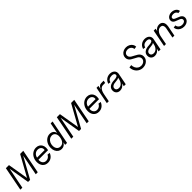

<svg xmlns="http://www.w3.org/2000/svg" viewBox="689 -2995 5289 5289"><g transform="rotate(-45 3334.0 -350.0)"><path d="M293 -700 394 -98 728 -700H850L714 0H636L754 -607L417 0H337L234 -616L114 0H36L172 -700Z M893 -216Q893 -299 928 -368Q963 -437 1024 -476.5Q1085 -516 1158 -516Q1217 -516 1261.5 -490.5Q1306 -465 1330.5 -419Q1355 -373 1355 -315Q1355 -288 1351 -265L1345 -230H972Q970 -212 970 -203Q970 -138 1006.5 -97.5Q1043 -57 1103 -57Q1150 -57 1188.5 -82.5Q1227 -108 1249 -154L1325 -144Q1295 -67 1237 -25.5Q1179 16 1103 16Q1007 16 950 -47Q893 -110 893 -216ZM1283 -327Q1283 -378 1246.5 -410.5Q1210 -443 1152 -443Q1089 -443 1044 -403.5Q999 -364 985 -298H1280Q1283 -313 1283 -327Z M1440 -220Q1440 -302 1473.5 -369.5Q1507 -437 1565 -476.5Q1623 -516 1693 -516Q1760 -516 1803.5 -480.5Q1847 -445 1856 -385L1917 -700H1992L1856 0H1781L1797 -84Q1771 -35 1731 -9.5Q1691 16 1638 16Q1580 16 1535 -14Q1490 -44 1465 -97.5Q1440 -151 1440 -220ZM1659 -57Q1721 -57 1764 -99.5Q1807 -142 1823 -219L1827 -238Q1832 -268 1832 -289Q1832 -359 1796.5 -401Q1761 -443 1699 -443Q1649 -443 1607.5 -414Q1566 -385 1542 -335.5Q1518 -286 1518 -225Q1518 -149 1556.5 -103Q1595 -57 1659 -57Z M2278 -700 2379 -98 2713 -700H2835L2699 0H2621L2739 -607L2402 0H2322L2219 -616L2099 0H2021L2157 -700Z M2878 -216Q2878 -299 2913 -368Q2948 -437 3009 -476.5Q3070 -516 3143 -516Q3202 -516 3246.5 -490.5Q3291 -465 3315.5 -419Q3340 -373 3340 -315Q3340 -288 3336 -265L3330 -230H2957Q2955 -212 2955 -203Q2955 -138 2991.5 -97.5Q3028 -57 3088 -57Q3135 -57 3173.5 -82.5Q3212 -108 3234 -154L3310 -144Q3280 -67 3222 -25.5Q3164 16 3088 16Q2992 16 2935 -47Q2878 -110 2878 -216ZM3268 -327Q3268 -378 3231.5 -410.5Q3195 -443 3137 -443Q3074 -443 3029 -403.5Q2984 -364 2970 -298H3265Q3268 -313 3268 -327Z M3578 -500 3555 -381Q3577 -442 3609 -471Q3641 -500 3685 -500H3781L3767 -427H3685Q3625 -427 3584.5 -376.5Q3544 -326 3525 -228L3481 0H3406L3503 -500Z M3761 -132Q3761 -212 3823.5 -258Q3886 -304 4000 -307Q4137 -312 4137 -375Q4137 -408 4110.5 -425.5Q4084 -443 4035 -443Q3973 -443 3934 -416Q3895 -389 3883 -338L3812 -348Q3832 -424 3892.5 -470Q3953 -516 4035 -516Q4087 -516 4127 -497Q4167 -478 4189 -444.5Q4211 -411 4211 -369Q4211 -355 4208 -338L4142 0H4067L4084 -89Q4056 -39 4011 -11.5Q3966 16 3912 16Q3844 16 3802.5 -24.5Q3761 -65 3761 -132ZM3938 -57Q4003 -57 4050 -106Q4097 -155 4114 -243L4121 -277Q4083 -248 4004 -245Q3924 -242 3881 -214.5Q3838 -187 3838 -139Q3838 -101 3865 -79Q3892 -57 3938 -57Z M4542 -256 4622 -266Q4622 -209 4645 -161Q4668 -113 4710 -85Q4752 -57 4806 -57Q4845 -57 4880.5 -72.5Q4916 -88 4938 -117.5Q4960 -147 4960 -186Q4960 -223 4941 -249.5Q4922 -276 4893.5 -293.5Q4865 -311 4816 -335Q4762 -362 4728 -384Q4694 -406 4671 -441Q4648 -476 4648 -526Q4648 -582 4677 -625Q4706 -668 4755 -692Q4804 -716 4862 -716Q4921 -716 4971 -691Q5021 -666 5049.5 -622.5Q5078 -579 5078 -528L4998 -518Q4998 -552 4979 -580.5Q4960 -609 4927.5 -626Q4895 -643 4855 -643Q4800 -643 4762.5 -613Q4725 -583 4725 -533Q4725 -499 4743.5 -474Q4762 -449 4789 -432Q4816 -415 4864 -391Q4920 -362 4954.5 -339.5Q4989 -317 5013 -280.5Q5037 -244 5037 -191Q5037 -133 5006.5 -86Q4976 -39 4922.5 -11.5Q4869 16 4804 16Q4729 16 4669 -20.5Q4609 -57 4575.5 -119Q4542 -181 4542 -256Z M5117 -132Q5117 -212 5179.5 -258Q5242 -304 5356 -307Q5493 -312 5493 -375Q5493 -408 5466.5 -425.5Q5440 -443 5391 -443Q5329 -443 5290 -416Q5251 -389 5239 -338L5168 -348Q5188 -424 5248.5 -470Q5309 -516 5391 -516Q5443 -516 5483 -497Q5523 -478 5545 -444.5Q5567 -411 5567 -369Q5567 -355 5564 -338L5498 0H5423L5440 -89Q5412 -39 5367 -11.5Q5322 16 5268 16Q5200 16 5158.5 -24.5Q5117 -65 5117 -132ZM5294 -57Q5359 -57 5406 -106Q5453 -155 5470 -243L5477 -277Q5439 -248 5360 -245Q5280 -242 5237 -214.5Q5194 -187 5194 -139Q5194 -101 5221 -79Q5248 -57 5294 -57Z M6024 -343Q6024 -390 6000.5 -416.5Q5977 -443 5933 -443Q5872 -443 5825 -393Q5778 -343 5759 -259L5709 0H5634L5731 -500H5806L5791 -425Q5817 -467 5859.5 -491.5Q5902 -516 5952 -516Q6021 -516 6060.5 -472.5Q6100 -429 6100 -355Q6100 -324 6095 -300L6037 0H5962L6020 -300Q6024 -320 6024 -343Z M6180 -170 6255 -180Q6259 -128 6301 -92.5Q6343 -57 6406 -57Q6456 -57 6488.5 -80Q6521 -103 6521 -140Q6521 -165 6505.5 -182Q6490 -199 6467.5 -209.5Q6445 -220 6403 -235Q6355 -252 6325 -266.5Q6295 -281 6274.5 -306.5Q6254 -332 6254 -371Q6254 -414 6279 -447Q6304 -480 6345.5 -498Q6387 -516 6435 -516Q6486 -516 6529 -496.5Q6572 -477 6598 -444Q6624 -411 6627 -372L6552 -362Q6548 -396 6515 -419.5Q6482 -443 6433 -443Q6391 -443 6361.5 -426Q6332 -409 6332 -378Q6332 -348 6358 -331.5Q6384 -315 6441 -294Q6491 -276 6522.5 -259.5Q6554 -243 6576.5 -214.5Q6599 -186 6599 -142Q6599 -97 6574 -61Q6549 -25 6504.5 -4.5Q6460 16 6404 16Q6342 16 6291.5 -9Q6241 -34 6211.5 -76.5Q6182 -119 6180 -170Z"/></g></svg>

Font: MedMera Sans
Style: Italic
Weight: 400
Italic angle: -11°
Designer: Kasper Nordkvist
Foundry: UNCUT.wtf
Version: Version 1.300